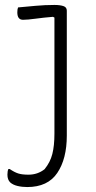

<svg xmlns="http://www.w3.org/2000/svg" viewBox="-20 -556 390 776"><path d="M200 -536Q222 -536 236 -531.5Q250 -527 250 -513V-8Q250 86 211.5 143Q173 200 90 200Q69 200 50.5 195.5Q32 191 21 181Q10 170 10 150Q10 135 14 127H19Q38 140 53.5 145Q69 150 95 150Q132 150 160 128Q183 100 191.5 66.5Q200 33 200 -16V-485L194 -488Q157 -485 124 -480.5Q91 -476 73 -476Q50 -476 50 -506Q50 -519 53 -526Q86 -529 124 -532.5Q162 -536 200 -536Z"/></svg>

Font: Recursive Sn Csl St Lt
Style: Regular
Weight: 300
Version: Version 1.079;hotconv 1.0.112;makeotfexe 2.5.65598; ttfautoh